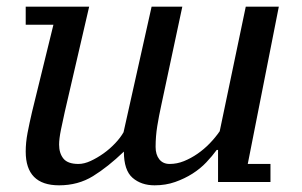

<svg xmlns="http://www.w3.org/2000/svg" viewBox="-20 -545 903 575"><path d="M174 -210 247 -525H57V-471H140L76 -210C70.7 -187.3 66.2 -166.3 62.5 -147C58.8 -127.7 57 -109 57 -91C57 -23.7 90.3 10 157 10C195 10 228.8 0.8 258.5 -17.5C288.2 -35.8 319 -60.3 351 -91C351 -53.7 359.7 -27.5 377 -12.5C394.3 2.5 416.3 10 443 10C465 10 485.5 6.7 504.5 0C523.5 -6.7 540.8 -15 556.5 -25C572.2 -35 586 -46.3 598 -59C610 -71.7 620.3 -84 629 -96H633V0H790V-54H722L815 -525H716L638 -152C629.3 -139.3 619.3 -127.2 608 -115.5C596.7 -103.8 584.5 -93.5 571.5 -84.5C558.5 -75.5 545 -68.2 531 -62.5C517 -56.8 502.7 -54 488 -54C474.7 -54 464.3 -58.7 457 -68C449.7 -77.3 446 -89.7 446 -105C446 -126.3 447.7 -147.2 451 -167.5C454.3 -187.8 458.3 -208.7 463 -230L526 -525H434L350 -149C344 -138.3 335.7 -127.3 325 -116C314.3 -104.7 302.7 -94.5 290 -85.5C277.3 -76.5 264.5 -69 251.5 -63C238.5 -57 226.3 -54 215 -54C193.7 -54 178.7 -59.3 170 -70C161.3 -80.7 157 -94.7 157 -112C157 -123.3 158.8 -138.2 162.5 -156.5C166.2 -174.8 170 -192.7 174 -210Z"/></svg>

Font: PT Serif Caption
Style: Italic
Weight: 400
Italic angle: -12°
Designer: A.Korolkova, O.Umpeleva, V.Yefimov
Foundry: ParaType Ltd
Version: Version 1.000W OFL